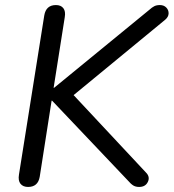

<svg xmlns="http://www.w3.org/2000/svg" viewBox="-20 -732 687 759"><path d="M91 7Q71 7 61 -5.5Q51 -18 55 -42L155 -671Q162 -712 201 -712Q221 -712 230.5 -699.5Q240 -687 236 -664L192 -385H194L570 -693Q581 -703 590 -707.5Q599 -712 612 -712Q628 -712 637.5 -702Q647 -692 646.5 -678.5Q646 -665 633 -654L271 -356L557 -50Q574 -33 564.5 -13Q555 7 530 7Q516 7 506.5 1Q497 -5 485 -19L186 -334H184L137 -33Q130 7 91 7Z"/></svg>

Font: Nunito
Style: Italic
Weight: 400
Italic angle: -9°
Designer: Vernon Adams
Foundry: Vernon Adams
Version: Version 3.601; ttfautohint (v1.8.2.53-6de2)